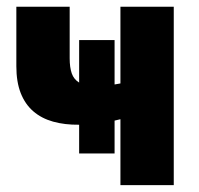

<svg xmlns="http://www.w3.org/2000/svg" viewBox="-20 -538 578 558"><path d="M485 -518.5V0H330V-191.5Q326 -190.5 321.5 -189.5Q317 -188.5 313 -187.5V-92H210V-175.5Q168 -175 134.2 -184.5Q100.5 -194 76.8 -214.5Q53 -235 40.2 -267.5Q27.5 -300 27.5 -345.5V-518.5H182.5V-368.5Q182.5 -342 188.5 -324.8Q194.5 -307.5 210 -298V-421.5H313V-292.5L330 -295.5V-518.5Z"/></svg>

Font: Lato 2
Style: Regular
Weight: 900
Designer: Lukasz Dziedzic with Adam Twardoch and Botio Nikoltchev
Foundry: tyPoland Lukasz Dziedzic
Version: Version 2.015; 2015-08-06; http://www.latofonts.com/